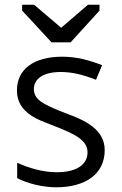

<svg xmlns="http://www.w3.org/2000/svg" viewBox="-20 -786 517 816"><path d="M219 10C344 10 425 -47 425 -148C425 -238 337 -276 264 -303C219 -320 192 -332 170 -344C140 -361 124 -379 124 -407C124 -452 165 -480 238 -480C286 -480 331 -469 388 -447L414 -509C357 -531 305 -545 244 -545C124 -545 52 -492 52 -402C52 -355 72 -322 114 -294C142 -276 164 -269 217 -248C294 -218 352 -191 352 -139C352 -83 300 -54 222 -54C160 -54 104 -72 53 -94V-29C95 -7 159 10 219 10ZM199 -606H280L403 -741V-766H354L240 -668L125 -766H74V-741Z"/></svg>

Font: Frost Regular
Style: Regular
Weight: 400
Designer: Lee Frost
Foundry: Lee Frost for Ice Communication Norge AS
Version: Version 2.011;hotconv 1.0.107;makeotfexe 2.5.65593